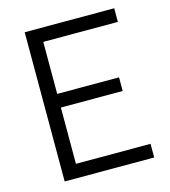

<svg xmlns="http://www.w3.org/2000/svg" viewBox="-106 -785 771 870"><g transform="rotate(-15 280.0 -350.0)"><path d="M90 -700H510V-636H160V-392H450V-328H160V-64H510V0H90Z"/></g></svg>

Font: PT Root UI
Style: Regular
Weight: 400
Designer: Vitaly Kuzmin
Foundry: ParaType Ltd.
Version: Version 2.001G